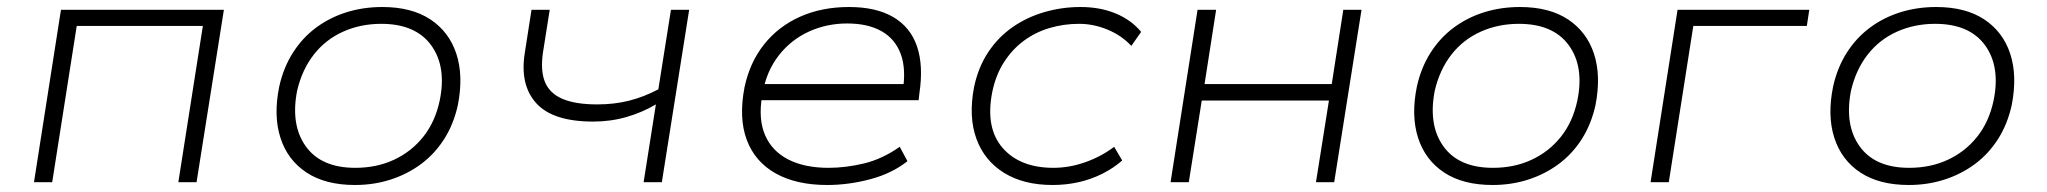

<svg xmlns="http://www.w3.org/2000/svg" viewBox="-20 -520 5842 548"><path d="M77 0 154 -492H619L541 0H489L559 -446H199L129 0Z M993 8Q909 8 855 -27.5Q801 -63 780.5 -126.5Q760 -190 777 -273Q789 -327 816 -369.5Q843 -412 882 -441Q921 -470 969 -485Q1017 -500 1071 -500Q1155 -500 1208.5 -464.5Q1262 -429 1282.5 -366.5Q1303 -304 1287 -221Q1275 -166 1248 -123.5Q1221 -81 1182 -52Q1143 -23 1095 -7.5Q1047 8 993 8ZM994 -41Q1055 -41 1104.5 -64Q1154 -87 1188 -129.5Q1222 -172 1235 -233Q1255 -330 1210.5 -391Q1166 -452 1068 -452Q1009 -452 959 -429.5Q909 -407 875.5 -364Q842 -321 828 -261Q809 -163 853 -102Q897 -41 994 -41Z M1817 0 1852 -222Q1813 -199 1768 -186Q1723 -173 1673 -173Q1558 -173 1510.5 -225.5Q1463 -278 1478 -370L1497 -492H1549L1530 -372Q1522 -320 1535 -287Q1548 -254 1585 -238Q1622 -222 1685 -222Q1733 -222 1775 -232.5Q1817 -243 1859 -265L1895 -492H1947L1869 0Z M2341 8Q2253 8 2194 -25Q2135 -58 2111.5 -120.5Q2088 -183 2105 -271Q2120 -342 2161 -393.5Q2202 -445 2264 -472.5Q2326 -500 2403 -500Q2481 -500 2530 -471Q2579 -442 2597.5 -387Q2616 -332 2604 -253L2602 -234H2133L2141 -280H2586L2556 -257Q2567 -322 2551 -365.5Q2535 -409 2496 -431Q2457 -453 2398 -453Q2339 -453 2288 -429.5Q2237 -406 2202.5 -361.5Q2168 -317 2157 -256L2155 -245Q2144 -179 2164 -133.5Q2184 -88 2230.5 -64.5Q2277 -41 2345 -41Q2394 -41 2446 -53.5Q2498 -66 2548 -101L2570 -60Q2526 -25 2464 -8.5Q2402 8 2341 8Z M2984 8Q2902 8 2846 -26.5Q2790 -61 2767 -123.5Q2744 -186 2760 -271Q2772 -328 2800.5 -371Q2829 -414 2870 -442.5Q2911 -471 2961 -485.5Q3011 -500 3064 -500Q3120 -500 3164.5 -481.5Q3209 -463 3237 -429L3209 -389Q3181 -419 3141 -435.5Q3101 -452 3060 -452Q3016 -452 2975.5 -440Q2935 -428 2902 -403.5Q2869 -379 2845.5 -342.5Q2822 -306 2812 -257Q2792 -155 2841.5 -98Q2891 -41 2987 -41Q3032 -41 3077.5 -57Q3123 -73 3160 -101L3183 -62Q3158 -40 3126 -24Q3094 -8 3058.5 0Q3023 8 2984 8Z M3321 0 3398 -492H3451L3418 -280H3781L3814 -492H3866L3788 0H3736L3773 -233H3410L3373 0Z M4240 8Q4156 8 4102 -27.5Q4048 -63 4027.5 -126.5Q4007 -190 4024 -273Q4036 -327 4063 -369.5Q4090 -412 4129 -441Q4168 -470 4216 -485Q4264 -500 4318 -500Q4402 -500 4455.5 -464.5Q4509 -429 4529.5 -366.5Q4550 -304 4534 -221Q4522 -166 4495 -123.5Q4468 -81 4429 -52Q4390 -23 4342 -7.5Q4294 8 4240 8ZM4241 -41Q4302 -41 4351.5 -64Q4401 -87 4435 -129.5Q4469 -172 4482 -233Q4502 -330 4457.5 -391Q4413 -452 4315 -452Q4256 -452 4206 -429.5Q4156 -407 4122.5 -364Q4089 -321 4075 -261Q4056 -163 4100 -102Q4144 -41 4241 -41Z M4691 0 4768 -492H5144L5137 -446H4813L4743 0Z M5428 8Q5344 8 5290 -27.5Q5236 -63 5215.5 -126.5Q5195 -190 5212 -273Q5224 -327 5251 -369.5Q5278 -412 5317 -441Q5356 -470 5404 -485Q5452 -500 5506 -500Q5590 -500 5643.5 -464.5Q5697 -429 5717.5 -366.5Q5738 -304 5722 -221Q5710 -166 5683 -123.5Q5656 -81 5617 -52Q5578 -23 5530 -7.5Q5482 8 5428 8ZM5429 -41Q5490 -41 5539.5 -64Q5589 -87 5623 -129.5Q5657 -172 5670 -233Q5690 -330 5645.5 -391Q5601 -452 5503 -452Q5444 -452 5394 -429.5Q5344 -407 5310.5 -364Q5277 -321 5263 -261Q5244 -163 5288 -102Q5332 -41 5429 -41Z"/></svg>

Font: Nunito Sans 7pt SemiExpanded ExtraLight
Style: Italic
Weight: 250
Width: 6
Italic angle: -9°
Designer: Vernon Adams
Foundry: Vernon Adams
Version: Version 3.101;gftools[0.9.27]